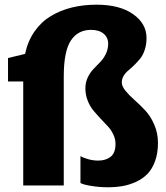

<svg xmlns="http://www.w3.org/2000/svg" viewBox="-20 -791 708 819"><path d="M14.2 -443.4V-543.5L86.9 -561Q98.6 -615.7 127.2 -656.7Q155.8 -697.8 196.8 -722.4Q237.8 -747.1 286.6 -759Q335.4 -771 392.1 -771Q490.2 -771 547.6 -730.7Q605 -690.4 605 -628.9Q605 -601.1 597.2 -577.9Q589.4 -554.7 577.6 -540.5Q565.9 -526.4 552.2 -512.9Q538.6 -499.5 526.9 -490Q515.1 -480.5 507.3 -467.3Q499.5 -454.1 499.5 -439.9Q499.5 -422.9 515.4 -403.6Q531.2 -384.3 554 -364.3Q576.7 -344.2 599.4 -320.1Q622.1 -295.9 637.9 -259.8Q653.8 -223.6 653.8 -181.2Q653.8 -137.7 641.6 -104Q629.4 -70.3 609.4 -49.6Q589.4 -28.8 560.8 -15.6Q532.2 -2.4 502.9 2.7Q473.6 7.8 439.5 7.8Q404.8 7.8 370.1 2.2Q335.4 -3.4 323.2 -10.3V-125Q333.5 -118.7 355 -112.3Q376.5 -106 399.4 -106Q430.7 -106 451.7 -122.1Q472.7 -138.2 472.7 -177.2Q472.7 -198.2 463.1 -218Q453.6 -237.8 439.5 -252.7Q425.3 -267.6 408.4 -285.6Q391.6 -303.7 377.4 -320.8Q363.3 -337.9 353.8 -362.5Q344.2 -387.2 344.2 -414.6Q344.2 -439.5 354.2 -460.4Q364.3 -481.4 378.4 -496.3Q392.6 -511.2 407 -525.9Q421.4 -540.5 431.4 -560.8Q441.4 -581.1 441.4 -605Q441.4 -630.9 422.1 -647.2Q402.8 -663.6 368.2 -663.6Q312 -663.6 282 -617.7Q252 -571.8 252 -464.8V0H79.1V-443.4Z"/></svg>

Font: HaufeMerriweatherSans
Style: Bold
Weight: 700
Designer: Eben Sorkin
Foundry: Eben Sorkin
Version: Version 1.56